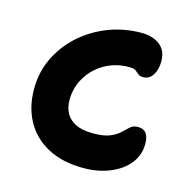

<svg xmlns="http://www.w3.org/2000/svg" viewBox="-83 -596 687 688"><g transform="rotate(15 260.5 -252.0)"><path d="M284 9Q206 9 151.5 -20Q97 -49 68.5 -100.5Q40 -152 40 -220Q40 -282 65.5 -335Q91 -388 135.5 -428Q180 -468 238 -490.5Q296 -513 361 -513Q388 -513 409.5 -504Q431 -495 443 -477.5Q455 -460 455 -432Q455 -402 442 -381.5Q429 -361 406 -361Q393 -361 387 -367L374 -378Q367 -383 349 -383Q299 -383 259 -360Q219 -337 196 -298.5Q173 -260 173 -214Q173 -186 184.5 -165Q196 -144 220.5 -132Q245 -120 285 -120Q325 -120 347.5 -129.5Q370 -139 383 -151.5Q396 -164 407 -174Q418 -184 435 -184Q456 -184 466 -171Q476 -158 476 -132Q476 -91 451.5 -59.5Q427 -28 383 -9.5Q339 9 284 9Z"/></g></svg>

Font: Shantell Sans Light SemiBold
Style: Regular
Weight: 600
Version: Version 1.008;[ac192a2d6]